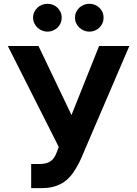

<svg xmlns="http://www.w3.org/2000/svg" viewBox="-20 -966 711 996"><path d="M20.6 -727.3H179.7L350.9 -369.3L494 -727.3H650.9L400.2 -142.8Q391 -122.2 380.3 -103.5Q369.7 -84.9 357.6 -67.5Q345.2 -50.1 329.5 -35.7Q313.9 -21.3 294.4 -11.2Q274.9 -1.1 250.5 4.4Q226.2 9.9 196.4 9.9H141.7V-115.1H181.1Q200.6 -115.1 215.4 -118.3Q230.1 -121.4 241.5 -129.1Q252.8 -136.7 261.2 -149.1Q269.5 -161.6 275.9 -180L284.8 -203.8ZM443.5 -946.4Q458.8 -946.4 472.3 -940.9Q485.8 -935.4 495.7 -925.8Q505.7 -916.2 511.5 -903.1Q517.4 -889.9 517.4 -874.3Q517.4 -859 511.5 -845.7Q505.7 -832.4 495.6 -822.6Q485.4 -812.9 471.9 -807.4Q458.5 -801.8 443.5 -801.8Q428.6 -801.8 415.1 -807.5Q401.6 -813.2 391.3 -823Q381 -832.7 375 -845.9Q369 -859 369 -874.3Q369 -889.9 375 -903.1Q381 -916.2 391.2 -925.8Q401.3 -935.4 414.8 -940.9Q428.3 -946.4 443.5 -946.4ZM226.2 -946.4Q241.5 -946.4 255 -940.9Q268.5 -935.4 278.4 -925.8Q288.4 -916.2 294.2 -903.1Q300.1 -889.9 300.1 -874.3Q300.1 -859 294.2 -845.7Q288.4 -832.4 278.2 -822.6Q268.1 -812.9 254.6 -807.4Q241.1 -801.8 226.2 -801.8Q211.3 -801.8 197.8 -807.5Q184.3 -813.2 174 -823Q163.7 -832.7 157.7 -845.9Q151.6 -859 151.6 -874.3Q151.6 -889.9 157.7 -903.1Q163.7 -916.2 173.8 -925.8Q183.9 -935.4 197.4 -940.9Q210.9 -946.4 226.2 -946.4Z"/></svg>

Font: Inter P
Style: Bold
Weight: 700
Designer: Rasmus Andersson
Foundry: rsms
Version: Version 3.018;git-588b23468